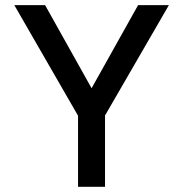

<svg xmlns="http://www.w3.org/2000/svg" viewBox="-20 -720 706 740"><path d="M280.8 0V-273.9L35.2 -700.2H153.8L333 -379.9L512.2 -700.2H630.9L384.8 -274.9V0Z"/></svg>

Font: Overpass
Style: Regular
Weight: 400
Designer: Delve Withrington
Foundry: Delve Fonts
Version: Version 1.001